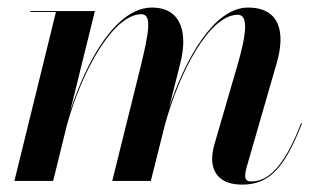

<svg xmlns="http://www.w3.org/2000/svg" viewBox="-20 -490 862 520"><path d="M388.5 0 426 -149.5C466.5 -298 548 -450 624 -450C653 -450 648.5 -399.5 621.5 -308L562 -103.5C558.5 -91.5 554.5 -75.5 554.5 -61C554.5 -19.5 578.5 10 636 10C711 10 752 -38 798 -156L795.5 -156.5C748.5 -34.5 704.5 1.5 660 1.5C649.5 1.5 644 -4 644 -13C644 -19.5 645.5 -28.5 647.5 -35.5L729.5 -319.5C753 -400.5 739.5 -469.5 651.5 -469.5C560.5 -469.5 483 -333.5 438 -198.5L468.5 -319.5C489 -400.5 471.5 -469.5 391.5 -469.5C294.5 -469.5 214.5 -326 170 -188.5L237 -460H62V-457.5H131.5L19 0H124L161 -150.5C202 -299 287 -451.5 363 -451.5C392.5 -451.5 383 -401 360.5 -308L284 0Z"/></svg>

Font: Bodoni* 72pt Medium
Style: Italic
Weight: 500
Italic angle: -13°
Version: Version 2.3